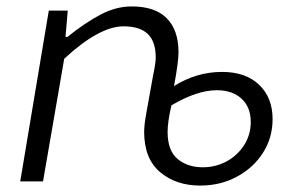

<svg xmlns="http://www.w3.org/2000/svg" viewBox="-20 -565 924 598"><path d="M429 -154Q429 -177 436 -214L457 -331Q465 -368 465 -386Q465 -436 440 -459.5Q415 -483 365 -483Q289 -483 180 -382L114 0H43L132 -532H191L184 -450H190Q246 -495 294 -520Q342 -545 390 -545Q463 -545 499.5 -508Q536 -471 536 -402Q536 -372 522 -297Q592 -341 672 -341Q745 -341 787 -301Q829 -261 829 -194Q829 -136 799 -89Q769 -42 717.5 -14.5Q666 13 604 13Q528 13 478.5 -29Q429 -71 429 -154ZM761 -185Q761 -231 732.5 -257.5Q704 -284 655 -284Q594 -284 514 -237Q502 -186 502 -154Q502 -96 533 -70Q564 -44 612 -44Q651 -44 685 -62Q719 -80 740 -112.5Q761 -145 761 -185Z"/></svg>

Font: Nebula Sans Book
Style: Regular
Weight: 400
Italic angle: -9°
Designer: Paul D. Hunt for Adobe (as Source Sans)
Foundry: Nebula Entertainment & Broadcasting LLC
Version: Version 1.010